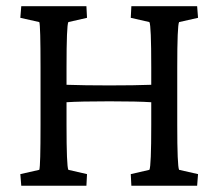

<svg xmlns="http://www.w3.org/2000/svg" viewBox="-20 -593 696 613"><path d="M47.9 0 44.9 -37.1 105.5 -50.8Q109.4 -62.5 109.4 -194.3V-377.9Q109.4 -512.2 105.5 -522.5L44.9 -536.1L47.9 -573.2H255.9L257.8 -536.1L198.2 -522.5Q192.4 -512.2 192.4 -377.9V-322.3Q249 -320.3 329.1 -320.3Q410.2 -320.3 462.9 -322.3V-377.9Q462.9 -512.2 457 -522.5L397.5 -536.1L399.4 -573.2H609.4L612.3 -536.1L551.8 -522.5Q545.9 -512.2 545.9 -377.9V-194.3Q545.9 -62.5 551.8 -50.8L612.3 -37.1L609.4 0H399.4L397.5 -37.1L457 -50.8Q462.9 -62.5 462.9 -194.3V-266.6Q420.4 -269.5 329.1 -269.5Q234.9 -269.5 192.4 -266.6V-194.3Q192.4 -62.5 198.2 -50.8L257.8 -37.1L255.9 0Z"/></svg>

Font: Crimson Pro
Style: Regular
Weight: 400
Designer: Jacques Le Bailly
Foundry: Baron von Fonthausen
Version: Version 1.003